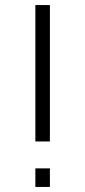

<svg xmlns="http://www.w3.org/2000/svg" viewBox="-20 -740 338 760"><path d="M120 0H177.5V-73.5H120ZM120 -180H177.5V-720H120Z"/></svg>

Font: Eudonet Light
Style: Regular
Weight: 300
Designer: Mikhail Sharanda
Foundry: Mikhail Sharanda
Version: Version 4.503;Glyphs 3.1.2 (3151)